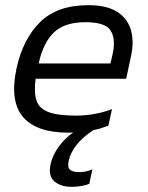

<svg xmlns="http://www.w3.org/2000/svg" viewBox="-20 -504 574 744"><path d="M257 220Q217 220 191.5 199.5Q166 179 176 132Q184 97 207.5 64.5Q231 32 264 9Q259 10 254 10Q249 10 244 10Q121 10 69 -51Q17 -112 44 -239Q69 -353 135.5 -418.5Q202 -484 323 -484Q393 -484 433.5 -458.5Q474 -433 487 -388.5Q500 -344 488 -288L469 -199H118Q111 -145 121.5 -114Q132 -83 168.5 -69.5Q205 -56 274 -56Q347 -56 414 -81L400 -17Q387 -12 372.5 -7.5Q358 -3 342 0Q260 54 246 120Q241 145 251.5 154Q262 163 287 163Q299 163 313.5 160Q328 157 338 152L326 208Q313 214 294 217Q275 220 257 220ZM130 -258H408L417 -297Q429 -355 408 -386.5Q387 -418 311 -418Q230 -418 188.5 -378Q147 -338 130 -258Z"/></svg>

Font: Kanit Light
Style: Italic
Weight: 300
Italic angle: -12°
Designer: Katatrad Team
Foundry: CadsonDemak
Version: Version 2.000; ttfautohint (v1.8.3)